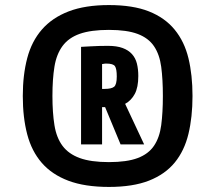

<svg xmlns="http://www.w3.org/2000/svg" viewBox="-20 -729 850 758"><path d="M740 -350Q740 -267 724 -200.5Q708 -134 670 -87.5Q632 -41 568.5 -16Q505 9 410 9Q315 9 250 -15.5Q185 -40 145 -86Q105 -132 87.5 -198.5Q70 -265 70 -350Q70 -433 87.5 -499.5Q105 -566 145.5 -612.5Q186 -659 251 -684Q316 -709 410 -709Q505 -709 568 -684Q631 -659 669.5 -612Q708 -565 724 -499Q740 -433 740 -350ZM623 -350Q623 -416 616.5 -465Q610 -514 588 -546.5Q566 -579 523.5 -595Q481 -611 410 -611Q339 -611 295 -595.5Q251 -580 227 -547.5Q203 -515 195 -466Q187 -417 187 -350Q187 -284 195 -234.5Q203 -185 227 -153Q251 -121 295 -105Q339 -89 410 -89Q481 -89 523.5 -105Q566 -121 588 -153.5Q610 -186 616.5 -235Q623 -284 623 -350ZM526 -429Q526 -384 512 -358Q498 -332 474 -319L549 -159H456L395 -306H383V-159H300V-544Q318 -545 336 -546Q352 -547 370.5 -547.5Q389 -548 406 -548Q441 -548 464 -539.5Q487 -531 501 -515.5Q515 -500 520.5 -478Q526 -456 526 -429ZM441 -427Q441 -457 434 -467.5Q427 -478 400 -478Q393 -478 389 -477Q385 -476 383 -476V-378H393Q420 -378 430.5 -386.5Q441 -395 441 -427Z"/></svg>

Font: Share
Style: Bold
Weight: 700
Designer: Ralph du Carrois
Version: Version 1.002